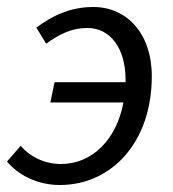

<svg xmlns="http://www.w3.org/2000/svg" viewBox="-31 -517 494 549"><path d="M140 12C288 12 403 -110 403 -299C403 -422 331 -497 236 -497C167 -497 116 -470 73 -438L101 -392C140 -420 174 -437 219 -437C283 -437 328 -381 328 -289C328 -287 328 -284 328 -282H125L113 -224H322C302 -117 232 -48 143 -48C94 -48 53 -71 28 -100L-11 -55C20 -18 74 12 140 12Z"/></svg>

Font: Source Sans Pro
Style: Italic
Weight: 400
Italic angle: -11°
Designer: Paul D. Hunt
Foundry: Adobe Systems Incorporated
Version: Version 3.006;hotconv 1.0.111;makeotfexe 2.5.65597